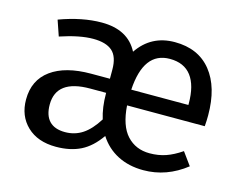

<svg xmlns="http://www.w3.org/2000/svg" viewBox="-81 -665 1016 802"><g transform="rotate(15 427.0 -263.5)"><path d="M795 -232H459Q465 -145 503 -104Q541 -63 601 -63Q639 -63 671 -74Q703 -85 738 -109L778 -54Q694 12 594 12Q531 12 482.5 -13Q434 -38 404 -85Q368 -33 323 -10.5Q278 12 216 12Q137 12 91 -32Q45 -76 45 -147Q45 -231 107 -276Q169 -321 280 -321H361V-360Q361 -416 334 -440Q307 -464 251 -464Q193 -464 109 -436L86 -503Q184 -539 268 -539Q382 -539 425 -455Q482 -539 584 -539Q686 -539 741.5 -470Q797 -401 797 -279Q797 -256 795 -232ZM706 -306Q706 -384 675 -425Q644 -466 582 -466Q469 -466 459 -300H706ZM376 -149Q361 -197 361 -257V-260H292Q146 -260 146 -152Q146 -105 169 -81Q192 -57 237 -57Q279 -57 312.5 -79Q346 -101 376 -149Z"/></g></svg>

Font: Wolseley Sans
Style: Regular
Weight: 400
Designer: Carrois Corporate & Edenspiekermann AG
Foundry: Carrois Corporate GbR & Edenspiekermann AG
Version: Version 4.202